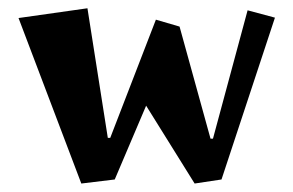

<svg xmlns="http://www.w3.org/2000/svg" viewBox="-20 -428 701 460"><path d="M189.5 -408.2 238.3 -97.7H244.1L353.5 -380.9L410.2 -364.3L484.4 -95.7H490.2L573.2 -403.3L638.7 -385.7L510.7 2L446.3 11.7L330.1 -174.8L254.9 2L174.8 11.7L24.4 -384.8Z"/></svg>

Font: Ravi Prakash
Style: Regular
Weight: 400
Designer: Appaji Ambarisha Darbha
Version: Version 1.0.4; ttfautohint (v1.2.42-39fb)